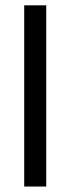

<svg xmlns="http://www.w3.org/2000/svg" viewBox="-20 -682 258 702"><path d="M68.5 0V-662.5H149V0Z"/></svg>

Font: Anek Tamil
Style: Regular
Weight: 400
Designer: Aadarsh Rajan (Tamil), Yesha Goshar (Latin)
Foundry: Ek Type
Version: Version 1.003